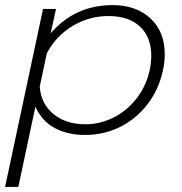

<svg xmlns="http://www.w3.org/2000/svg" viewBox="-42 -515 714 754"><path d="M127 -480H178L157 -384Q252 -495 401 -495Q492 -495 548.5 -443Q605 -391 605 -302Q605 -271 598 -240Q582 -164 537.5 -106Q493 -48 429.5 -16.5Q366 15 292 15Q223 15 172.5 -12.5Q122 -40 97 -96L30 219H-22ZM546 -240Q552 -270 552 -296Q552 -369 508 -410.5Q464 -452 384 -452Q308 -452 243 -413Q178 -374 142 -306L114 -175Q119 -107 168 -67Q217 -27 293 -27Q351 -27 404 -53.5Q457 -80 494.5 -128.5Q532 -177 546 -240Z"/></svg>

Font: Prompt ExtraLight
Style: Italic
Weight: 275
Italic angle: -12°
Designer: Katatrad Team
Foundry: CadsonDemak
Version: Version 1.000